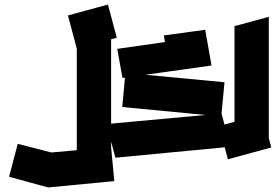

<svg xmlns="http://www.w3.org/2000/svg" viewBox="-20 -694 1234 845"><path d="M192 131 20 84 58 -61 206 -23 318 -33V-480L279 -626L455 -674L494 -528L469 -521V-46L483 103L192 131Z M488 0 448 -148 884 -188 518 -223 530 -352 519 -351 496 -479 706 -509 701 -538 883 -563 911 -406 906 -405 620 -365 968 -332 955 -194 994 -48Z M983 7 944 -139 1012 -158V-579L1163 -620V-86L1174 -45Z"/></svg>

Font: Blaka
Style: Regular
Weight: 400
Designer: Mohamed Gaber
Foundry: Kief Type Foundry
Version: Version 1.003; ttfautohint (v1.8.4.7-5d5b)